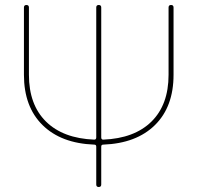

<svg xmlns="http://www.w3.org/2000/svg" viewBox="-20 -750 792 770"><path d="M358 -170Q225 -175 150.5 -248.5Q76 -322 76 -450V-720Q76 -730 86 -730Q96 -730 96 -720V-450Q96 -330 164.5 -262.5Q233 -195 358 -190Q366 -190 366 -199V-720Q366 -730 376 -730Q386 -730 386 -720V-199Q386 -190 394 -190Q519 -195 587.5 -262.5Q656 -330 656 -450V-720Q656 -730 666 -730Q676 -730 676 -720V-450Q676 -322 601.5 -248.5Q527 -175 394 -170Q386 -170 386 -162V-10Q386 0 376 0Q366 0 366 -10V-162Q366 -170 358 -170Z"/></svg>

Font: Rounded Mplus 1c Thin
Style: Regular
Weight: 250
Version: Version 1.059.20150529